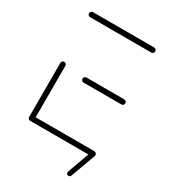

<svg xmlns="http://www.w3.org/2000/svg" viewBox="-161 -598 698 793"><g transform="rotate(30 188.0 -201.0)"><path d="M33 -13V-270Q33 -275.2 36.5 -278.5Q40 -281.9 44.8 -281.9Q50 -281.9 53.5 -278.3Q57 -274.8 57 -270V-13ZM348.9 -12.2Q348.9 -7 345.4 -3.5Q341.9 0 337 -0.4H44.8Q40 -0.4 36.5 -3.9Q33 -7.4 33 -12.2Q33 -17.4 36.5 -20.9Q40 -24.4 44.8 -24.4H337Q341.9 -24.4 345.4 -20.9Q348.9 -17.4 348.9 -12.2ZM144.8 -259.3Q144.8 -264.4 148.3 -268Q151.9 -271.5 156.7 -271.5H337Q341.9 -271.5 345.4 -268Q348.9 -264.4 348.9 -259.3Q348.9 -254.4 345.6 -250.9Q342.2 -247.4 337 -247.4H156.7Q151.9 -247.4 148.3 -250.9Q144.8 -254.4 144.8 -259.3ZM33 -506.7Q33 -511.9 36.5 -515.4Q40 -518.9 44.8 -518.9H337Q341.9 -518.9 345.4 -515.4Q348.9 -511.9 348.9 -506.7Q348.9 -501.9 345.6 -498.3Q342.2 -494.8 337 -494.8H44.8Q40 -494.8 36.5 -498.3Q33 -501.9 33 -506.7ZM284.4 106.7Q284.4 105.6 285.2 102.6L328.1 -16.3Q329.3 -19.3 332.2 -21.1Q335.2 -23 338.5 -23Q343.3 -23 346.3 -19.6Q349.3 -16.3 349.3 -11.9Q349.3 -10.4 348.5 -8.1L305.2 110.7Q304.1 113.7 301.3 115.6Q298.5 117.4 294.8 117.4Q290 117.4 287.2 114.3Q284.4 111.1 284.4 106.7Z"/></g></svg>

Font: 26F Galaxy Sans Thin
Style: Regular
Weight: 100
Designer: C₂₉H₂₅N₃O₅
Version: Version 1.100